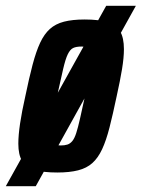

<svg xmlns="http://www.w3.org/2000/svg" viewBox="-53 -585 487 660"><path d="M-33 55 312 -565H414L70 55ZM144 8Q95 8 65.5 -1Q36 -10 23 -31.5Q10 -53 10 -91Q10 -120 16 -160.5Q22 -201 34 -254Q47 -317 59 -362.5Q71 -408 85 -438Q99 -468 118.5 -485.5Q138 -503 167 -510.5Q196 -518 238 -518Q288 -518 317.5 -508.5Q347 -499 360 -477Q373 -455 373 -416Q373 -387 366.5 -347.5Q360 -308 348 -254Q335 -192 323.5 -147Q312 -102 298 -72Q284 -42 264.5 -24.5Q245 -7 215.5 0.5Q186 8 144 8ZM156 -85Q169 -85 178.5 -88Q188 -91 195.5 -100Q203 -109 209 -127.5Q215 -146 222 -177Q229 -208 239 -254Q251 -311 257 -344Q263 -377 263 -393Q263 -407 259 -413.5Q255 -420 247.5 -422.5Q240 -425 227 -425Q209 -425 198.5 -420Q188 -415 180 -398.5Q172 -382 164 -347.5Q156 -313 143 -254Q132 -199 125.5 -166.5Q119 -134 119 -116Q119 -103 123 -96.5Q127 -90 135 -87.5Q143 -85 156 -85Z"/></svg>

Font: Saira ExtraCondensed
Style: Bold Italic
Weight: 700
Width: 2
Italic angle: -12°
Designer: Hector Gatti with collaboration of the Omnibus-Type team
Foundry: Omnibus-Type
Version: Version 1.101